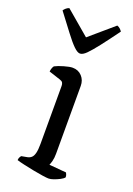

<svg xmlns="http://www.w3.org/2000/svg" viewBox="-144 -799 590 854"><g transform="rotate(20 151.0 -372.0)"><path d="M202 0Q194 0 173 -3Q152 -6 127 -11Q102 -16 79.5 -21Q57 -26 45 -30Q45 -37 48 -43Q51 -49 54 -52L81 -57Q92 -59 100 -66Q108 -73 112 -89Q116 -105 116 -132V-407Q116 -416 112.5 -422Q109 -428 99 -431L44 -449Q45 -459 48 -466.5Q51 -474 54 -477Q69 -485 95 -492.5Q121 -500 135 -500Q162 -500 179 -481.5Q196 -463 196 -436V-115Q196 -94 192 -79.5Q188 -65 185 -59L266 -52Q268 -48 270 -43Q272 -38 272 -31Q267 -24 253.5 -17Q240 -10 226 -5Q212 0 202 0ZM143 -570Q131 -570 113 -587.5Q95 -605 69 -639.5Q43 -674 5 -724Q8 -729 14.5 -735Q21 -741 30 -744L144 -647L257 -744Q266 -741 272 -735Q278 -729 281 -724Q243 -672 216.5 -638Q190 -604 173 -587Q156 -570 143 -570Z"/></g></svg>

Font: Texturina Medium 12pt Light
Style: Regular
Weight: 300
Version: Version 1.002